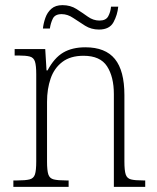

<svg xmlns="http://www.w3.org/2000/svg" viewBox="-20 -727 611 747"><path d="M32 0V-25H48Q79 -25 95 -29Q111 -33 116 -48.5Q121 -64 121 -99V-438Q121 -472 116 -487.5Q111 -503 96 -507Q81 -511 53 -511H37V-536H156L161 -453H165Q191 -502 226 -522.5Q261 -543 312 -543Q390 -543 427 -497.5Q464 -452 464 -357V-99Q464 -64 469 -48.5Q474 -33 489.5 -29Q505 -25 536 -25H545V0H423V-361Q423 -428 396.5 -469Q370 -510 305 -510Q254 -510 222.5 -486Q191 -462 177 -421.5Q163 -381 163 -331V-98Q163 -64 168 -48.5Q173 -33 189 -29Q205 -25 236 -25H247V0ZM365 -612Q335 -612 311 -627Q287 -642 265 -657Q243 -672 220 -672Q194 -672 185.5 -654.5Q177 -637 174 -616H147Q149 -636 156.5 -657.5Q164 -679 180 -693Q196 -707 223 -707Q254 -707 277.5 -692Q301 -677 322 -662Q343 -647 367 -647Q392 -647 401 -663.5Q410 -680 412 -701H440Q437 -669 421.5 -640.5Q406 -612 365 -612Z"/></svg>

Font: Noto Serif Khmer SemiCondensed ExtraLight
Style: Regular
Weight: 200
Width: 4
Designer: Danh Hong and the Monotype Design Team
Foundry: Monotype Imaging Inc.
Version: Version 2.004; ttfautohint (v1.8.4.7-5d5b)